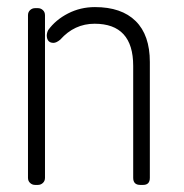

<svg xmlns="http://www.w3.org/2000/svg" viewBox="-20 -522 519 542"><path d="M248 -502Q323 -502 363 -462.5Q403 -423 403 -347V-20Q403 0 384 0H376Q356 0 356 -20V-336Q356 -455 247 -455Q190 -455 150 -410Q139 -401 131 -401Q113 -401 112 -421Q112 -429 116 -437Q137 -466 172 -484Q207 -502 248 -502ZM79 -499H87Q95 -499 101 -493.5Q107 -488 107 -479V-20Q107 -11 101 -5.5Q95 0 87 0H79Q71 0 65 -5.5Q59 -11 59 -20V-479Q59 -488 65 -493.5Q71 -499 79 -499Z"/></svg>

Font: Text Me One
Style: Regular
Weight: 400
Designer: Julia Petretta
Foundry: Julia Petretta
Version: Version 1.003